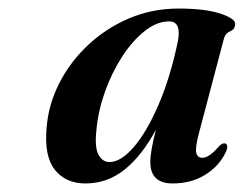

<svg xmlns="http://www.w3.org/2000/svg" viewBox="-20 -734 570 449"><path d="M446 -425.5Q436.5 -390.5 438.8 -377.8Q441 -365 453.5 -365Q469.5 -365 493 -393Q501.5 -400.5 507 -398.5Q515.5 -394.5 508 -378Q492 -345 459.5 -325Q427 -305 383.5 -305Q331.5 -305 331.5 -355.5Q331.5 -379.5 344.5 -430.5Q312 -370 271.5 -337.5Q231 -305 180 -305Q133.5 -305 108.2 -337Q83 -369 89 -435Q93 -488.5 118 -538.2Q143 -588 185 -627.8Q227 -667.5 281.2 -690.8Q335.5 -714 397.5 -714Q460.5 -714 496 -702Q531.5 -690 530 -677Q529 -665 518.2 -660.8Q507.5 -656.5 504 -645ZM205.5 -430Q201 -389 210.5 -372Q220 -355 236 -355Q262.5 -355 292.8 -390Q323 -425 350.2 -487.8Q377.5 -550.5 395.5 -635Q405.5 -684 375.5 -684Q347 -684 318.5 -661.5Q290 -639 265.8 -601.8Q241.5 -564.5 225.5 -519.5Q209.5 -474.5 205.5 -430Z"/></svg>

Font: Fraunces 72pt S000 SemiBold
Style: Italic
Weight: 600
Italic angle: -16°
Version: Version 1.000; ttfautohint (v1.8.3)